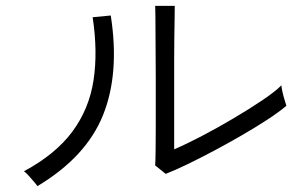

<svg xmlns="http://www.w3.org/2000/svg" viewBox="-20 -683 1040 657"><path d="M547 -88 511 -117Q512 -132 512.5 -169.5Q513 -207 513 -254Q513 -301 513 -346Q513 -391 513 -421Q513 -458 512.5 -503.5Q512 -549 512 -592Q512 -635 511 -663H578Q578 -648 577.5 -618.5Q577 -589 576.5 -553Q576 -517 576 -482.5Q576 -448 576 -423V-172Q618 -190 671.5 -218Q725 -246 779 -278Q833 -310 877 -339.5Q921 -369 943 -391Q943 -384 946.5 -368.5Q950 -353 954.5 -339Q959 -325 960 -321Q934 -299 894 -273Q854 -247 806.5 -219.5Q759 -192 711 -166.5Q663 -141 620.5 -120.5Q578 -100 547 -88ZM108 -46Q105 -51 96 -61.5Q87 -72 77.5 -82.5Q68 -93 62 -97Q170 -155 227.5 -232.5Q285 -310 300 -408Q315 -506 297 -624L359 -630Q390 -432 332.5 -289Q275 -146 108 -46Z"/></svg>

Font: Zen Kaku Gothic New
Style: Regular
Weight: 400
Designer: Yoshimichi Ohira
Foundry: Positype
Version: Version 1.001